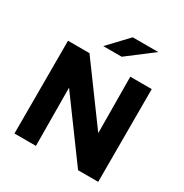

<svg xmlns="http://www.w3.org/2000/svg" viewBox="-207 -1093 1203 1255"><g transform="rotate(30 394.0 -465.5)"><path d="M78 0V-700H240L551 -276L548 -700H710V0H558L237 -438L240 0ZM295 -785 433 -931H626L434 -785Z"/></g></svg>

Font: Red Hat Text
Style: Bold
Weight: 700
Designer: Pentagram, MCKL
Foundry: MCKL
Version: Version 1.030